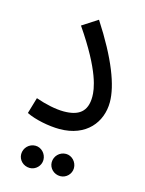

<svg xmlns="http://www.w3.org/2000/svg" viewBox="-103 -532 591 784"><g transform="rotate(15 192.5 -140.0)"><path d="M35 -26C71 -8 131 4 176 4C290 4 347 -71 347 -155C347 -225 308 -329 217 -469L152 -427C264 -264 272 -189 272 -158C272 -94 237 -70 174 -70C141 -70 97 -79 55 -94ZM229 189C254 189 275 168 275 143C275 117 254 95 229 95C202 95 181 117 181 143C181 168 202 189 229 189ZM100 189C125 189 146 168 146 143C146 117 125 95 100 95C73 95 52 117 52 143C52 168 73 189 100 189Z"/></g></svg>

Font: Noto Sans Arabic ExtCond
Style: Regular
Weight: 400
Width: 2
Designer: Monotype Design Team, Nadine Chahine, Nizar Qandah and Khaled Hosny
Foundry: Monotype Imaging Inc.
Version: Version 2.012